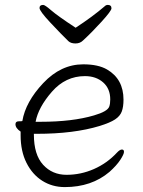

<svg xmlns="http://www.w3.org/2000/svg" viewBox="-20 -746 583 782"><path d="M288 -633Q357 -678 407 -721Q412 -726 419 -726Q434 -726 434 -712Q434 -702 394 -658Q354 -614 318 -581Q306 -569 287.5 -569Q269 -569 259 -578Q230 -606 185.5 -653.5Q141 -701 141 -713.5Q141 -726 156 -726Q163 -726 189 -703.5Q215 -681 288 -633ZM118 -201V-198Q118 -116 155.5 -75Q193 -34 251 -34Q309 -34 362.5 -57.5Q416 -81 456 -124Q468 -137 476.5 -137Q485 -137 485 -127.5Q485 -118 470 -95Q455 -72 426 -46Q353 16 244 16Q193 16 152.5 -9.5Q112 -35 88 -82.5Q64 -130 64 -195V-210Q43 -224 43 -240Q43 -252 57 -252Q71 -252 71 -253Q84 -331 156 -407.5Q228 -484 319 -484Q380 -484 416 -463Q483 -424 483 -340Q483 -311 476 -292Q469 -273 448.5 -259.5Q428 -246 386 -233Q281 -201 130 -201ZM146 -250Q275 -250 363 -276Q418 -292 425 -312Q429 -323 429 -341Q429 -385 400 -410.5Q371 -436 326 -436Q247 -436 191.5 -372.5Q136 -309 125 -250Z"/></svg>

Font: LXGW WenKai Light
Style: Regular
Weight: 300
Designer: LXGW / Fontworks Inc.
Foundry: LXGW / Fontworks Inc.
Version: Version 1.501; October 10, 2024